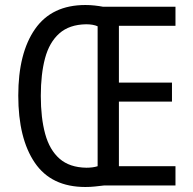

<svg xmlns="http://www.w3.org/2000/svg" viewBox="-20 -741 771 767"><path d="M321 -721Q340 -721 358 -719Q376 -717 392 -714H681V-638H455V-411H667V-335H455V-77H681V0H395Q378 2 359.5 4Q341 6 321 6Q185 6 119 -91Q53 -188 53 -359Q53 -529 120 -625Q187 -721 321 -721ZM324 -644Q257 -643 217 -607.5Q177 -572 160 -508.5Q143 -445 143 -358Q143 -270 160.5 -206Q178 -142 218 -107Q258 -72 325 -71Q351 -71 370 -77V-636Q352 -644 324 -644Z"/></svg>

Font: Noto Sans Malayalam Condensed
Style: Regular
Weight: 400
Width: 3
Designer: Jelle Bosma - Monotype Design Team
Foundry: Monotype Imaging Inc.
Version: Version 2.104; ttfautohint (v1.8.4.7-5d5b)